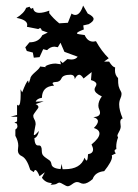

<svg xmlns="http://www.w3.org/2000/svg" viewBox="-20 -645 484 671"><path d="M216.8 5.9Q211.9 5.9 201.7 -0.5Q191.4 -6.8 188 -6.8Q183.6 -6.8 178.7 -3.2Q173.8 0.5 156.7 0.5L161.6 -5.4Q139.2 -5.4 126.5 -23.9L136.7 -43L118.2 -29.3Q109.4 -50.8 103.5 -50.8Q100.1 -50.8 98.1 -43.5L85.9 -51.3Q73.7 -90.8 56.6 -99.1Q42.5 -105 42.5 -119.6L43.9 -135.7Q43.9 -151.9 33.7 -170.4V-192.4Q41 -196.8 41 -204.1L39.1 -212.9L30.3 -216.3L39.6 -220.7L40 -236.8L17.1 -237.3L39.6 -243.2V-279.3Q41.5 -276.4 44.4 -276.4Q52.2 -276.4 52.2 -314.9L51.8 -333L57.6 -322.3Q71.3 -358.4 78.1 -363.8L80.6 -354L85.9 -370.1Q85.9 -378.4 103 -393.1Q120.1 -407.7 120.1 -412.6L140.1 -410.2L138.2 -413.6Q155.3 -422.9 174.3 -422.9L192.9 -420.4L189.9 -433.1L199.2 -424.8L215.3 -438.5L229 -437Q244.6 -437 251.5 -446.8L205.1 -463.9L191.4 -495.6L182.1 -480L170.4 -481.9Q156.2 -481.9 144.5 -469.7L130.9 -473.1L118.2 -445.3L98.1 -443.4L94.7 -461.4L73.7 -466.8L68.4 -479.5L83 -497.1Q115.2 -497.1 127.9 -522L147 -531.2L126 -538.6Q123.5 -546.9 119.6 -546.9L113.8 -543.5L74.2 -551.3L75.2 -558.1Q75.2 -575.7 37.6 -582.5Q64.5 -599.1 71.3 -617.7L83.5 -621.6Q85.9 -614.7 90.3 -614.7L95.7 -617.7Q97.7 -600.1 117.7 -600.1Q131.8 -600.1 152.3 -607.9L151.9 -599.1Q165.5 -581.1 187 -563.5L217.3 -565.4L230 -597.7Q236.3 -592.8 243.2 -592.8Q259.8 -592.8 270.5 -625.5L286.6 -597.7Q307.1 -587.9 307.1 -578.6Q307.1 -570.3 290 -560.5L271 -556.2L272.9 -542Q249 -533.2 249 -528.8Q249 -526.4 255.9 -525.4L275.9 -522.5Q286.1 -499.5 305.7 -499.5L315.4 -501Q335 -465.8 359.9 -441.4L343.8 -429.7H361.3Q374 -409.7 382.3 -409.7L381.8 -398.9Q381.8 -382.8 392.6 -372.1Q392.6 -351.6 394.5 -344.2Q397.5 -333.5 402.8 -324.7Q404.8 -321.3 404.8 -316.4Q404.8 -309.6 400.6 -300.3Q396.5 -291 396.5 -279.8Q396.5 -259.8 408.7 -231Q400.4 -229.5 400.4 -218.3L401.9 -203.1Q401.9 -194.8 396 -184.6Q390.1 -174.3 390.1 -170.4L392.6 -164.6Q386.2 -148.4 386.2 -131.8L386.7 -124Q380.4 -122.1 380.4 -117.7Q380.4 -113.8 384.8 -108.9L370.6 -102.1L371.6 -97.2Q371.6 -81.1 344.2 -46.9Q312 -43.5 303.7 -19Q285.2 -2.9 272 -2.9Q265.6 -2.9 260.3 -5.9Q254.9 -8.8 249 -8.8Q242.2 -8.8 232.4 -1.5Q222.7 5.9 216.8 5.9ZM206.5 -53.7Q261.7 -53.7 275.4 -93.8Q279.8 -84 282.7 -84Q286.6 -84 287.6 -106Q305.2 -108.9 305.2 -122.6Q305.2 -129.4 299.8 -140.1Q327.6 -162.6 327.6 -178.2Q327.6 -191.4 308.1 -197.8Q322.3 -211.9 322.3 -221.2Q322.3 -231 306.2 -235.4Q329.6 -237.3 329.6 -251Q329.6 -256.3 326.7 -262.7Q323.7 -269 323.7 -275.9Q323.7 -291.5 335.9 -308.1Q310.5 -319.8 310.5 -332.5Q310.5 -336.9 313.7 -341.8Q316.9 -346.7 316.9 -350.6Q316.9 -359.9 297.9 -365.2L300.3 -393.1L272 -370.6Q263.7 -383.8 256.8 -383.8Q248.5 -383.8 241.2 -368.2Q241.2 -383.8 226.1 -383.8Q200.2 -383.8 194.8 -371.1Q189.5 -358.4 174.3 -358.4Q163.6 -357.9 163.6 -353.5L168.9 -345.7Q127 -343.3 126.5 -303.2Q109.4 -300.8 104.5 -289.6L132.8 -291L104.5 -281.2Q114.3 -276.9 114.3 -270.5Q114.3 -267.6 105.2 -256.3Q96.2 -245.1 96.2 -240.2Q96.2 -233.9 100.3 -227.3Q104.5 -220.7 104.5 -210.4L98.1 -175.8Q98.1 -172.9 100.1 -172.9Q103.5 -172.9 116.2 -187.5Q111.8 -166 100.1 -162.1Q101.6 -136.7 112.3 -136.7H116.2Q126 -136.7 126 -118.7Q126 -106.9 130.9 -101.6Q135.7 -96.2 141.6 -92.5Q147.5 -88.9 152.8 -84.7Q158.2 -80.6 159.7 -71.8Q161.6 -56.2 191.9 -54.2L195.3 -72.3L198.7 -53.7Z"/></svg>

Font: Truetypewriter PolyglOTT
Style: Regular
Weight: 400
Designer: Sergey Beatoff a.k.a. Sam_T
Version: Version 3.76